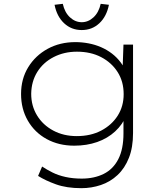

<svg xmlns="http://www.w3.org/2000/svg" viewBox="-20 -753 871 1003"><path d="M405 230Q328 230 272.5 210Q217 190 179 166L200 117Q224 133 254 148Q284 163 322.5 171.5Q361 180 407 180Q472 180 521.5 155.5Q571 131 598 78.5Q625 26 625 -56V-141L641 -152Q621 -103 581.5 -66.5Q542 -30 487.5 -11Q433 8 368 8Q287 8 224 -26.5Q161 -61 125.5 -122.5Q90 -184 90 -262Q90 -341 127.5 -402Q165 -463 229 -498Q293 -533 374 -533Q408 -533 442.5 -526.5Q477 -520 508 -506.5Q539 -493 565 -473Q591 -453 610.5 -427Q630 -401 642 -368L620 -380L625 -520H675V-58Q675 17 653.5 71.5Q632 126 594 161.5Q556 197 507 213.5Q458 230 405 230ZM381 -42Q454 -42 509 -71Q564 -100 595 -149Q626 -198 626 -261Q626 -327 594.5 -376.5Q563 -426 508.5 -454.5Q454 -483 382 -483Q315 -483 260.5 -455Q206 -427 175 -377.5Q144 -328 143 -263Q143 -200 173.5 -150Q204 -100 258 -71Q312 -42 381 -42ZM407 -596Q353 -596 315 -631.5Q277 -667 265 -728L308 -733Q318 -688 345.5 -662.5Q373 -637 407 -637Q441 -637 468.5 -662.5Q496 -688 506 -733L549 -728Q537 -667 499 -631.5Q461 -596 407 -596Z"/></svg>

Font: Lexend Mega ExtraLight
Style: Regular
Weight: 250
Version: Version 1.007